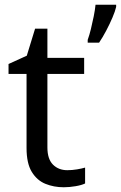

<svg xmlns="http://www.w3.org/2000/svg" viewBox="-20 -780 510 810"><path d="M264 -62Q284 -62 305 -65.5Q326 -69 339 -73V-6Q325 1 299 5.5Q273 10 249 10Q207 10 171.5 -4.5Q136 -19 114 -55Q92 -91 92 -156V-468H16V-510L93 -545L128 -659H180V-536H335V-468H180V-158Q180 -109 203.5 -85.5Q227 -62 264 -62ZM470 -751Q466 -733 454.5 -706Q443 -679 428 -650.5Q413 -622 398 -600H350V-612Q357 -631 363.5 -657.5Q370 -684 375.5 -711.5Q381 -739 383 -760H470Z"/></svg>

Font: Noto Sans Nag Mundari
Style: Regular
Weight: 400
Designer: Muthu Nedumaran
Version: Version 1.000; ttfautohint (v1.8.4.7-5d5b)